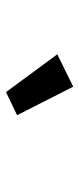

<svg xmlns="http://www.w3.org/2000/svg" viewBox="168 -1013 264 640"><g transform="rotate(90 300.0 -693.0)"><path d="M287 -581 364 -618 269 -805 161 -752Z"/></g></svg>

Font: Braiins Sans SemiBold
Style: Regular
Weight: 600
Designer: Mike Abbink, Paul van der Laan, Pieter van Rosmalen, Jiri Chlebus, Lubos Buracinsky
Foundry: Bold Monday, Sudetype
Version: Version 1.000;hotconv 1.0.109;makeotfexe 2.5.65596